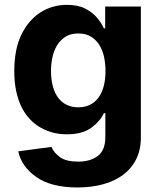

<svg xmlns="http://www.w3.org/2000/svg" viewBox="-20 -573 673 808"><path d="M70.7 -428.6Q85.9 -459.5 106.4 -482.8Q126.8 -506 151.3 -521.5Q175.8 -536.9 203.5 -544.7Q231.2 -552.6 261 -552.6Q307.5 -552.6 337.7 -537.3Q369 -521.3 388 -498.9Q407 -476.6 416.9 -453.8H422.6V-545.5H572.8V5.3Q572.8 57.5 553.1 96.9Q533.4 136.4 497.9 162.8Q462.4 189.3 413.4 202.6Q364.3 215.9 306.1 215.9Q195.7 215.9 133.2 172.2Q70.3 128.2 56.8 63.9L196.7 45.1Q206 69.2 233 88.8Q258.9 107.2 309.7 107.2Q359 107.2 391.3 83.5Q423.3 59.7 423.3 3.2V-96.6H416.9Q402 -63.2 364.3 -35.5Q326.7 -7.8 261.4 -7.8Q199.9 -7.8 149.9 -36.6Q124.6 -51.1 104.4 -73Q84.2 -94.8 69.8 -124.3Q55.4 -153.8 47.8 -191.1Q40.1 -228.3 40.1 -273.8Q40.1 -366.5 70.7 -428.6ZM194.6 -274.5Q194.6 -239.3 202.1 -210.9Q209.5 -182.5 224.1 -162.6Q238.6 -142.8 260.1 -132.1Q281.6 -121.4 309.3 -121.4Q336.6 -121.4 358 -131.7Q379.3 -142 394 -161.8Q408.7 -181.5 416.4 -209.9Q424 -238.3 424 -274.5Q424 -302.2 418.5 -330.3Q413 -358.3 399.7 -381Q386.4 -403.8 364.3 -418Q342.3 -432.2 309.3 -432.2Q276.6 -432.2 254.6 -417.8Q232.6 -403.4 219.3 -380.9Q206 -358.3 200.3 -330.3Q194.6 -302.2 194.6 -274.5Z"/></svg>

Font: Inter P
Style: Bold
Weight: 700
Designer: Rasmus Andersson
Foundry: rsms
Version: Version 3.018;git-588b23468